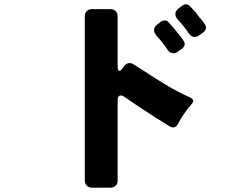

<svg xmlns="http://www.w3.org/2000/svg" viewBox="-20 -825 1040 883"><path d="M848 -672Q842 -681 835.5 -689.5Q829 -698 822 -707Q815 -715 809 -722Q803 -729 797 -736Q786 -749 786.5 -762Q787 -775 801 -786L818 -799Q826 -805 835 -805Q847 -805 854 -796Q858 -792 861.5 -788Q865 -784 870 -779Q876 -771 880 -768L898 -744Q902 -741 908 -733Q912 -727 915.5 -722.5Q919 -718 922 -713Q929 -704 927 -694Q925 -684 916 -677L897 -663Q886 -655 876 -655Q859 -655 848 -672ZM370 5V-750Q370 -765 379 -774Q388 -783 403 -783H488Q503 -783 512 -774Q521 -765 521 -750V-520Q521 -499 529 -499Q536 -499 545 -513L550 -520Q561 -535 576 -535Q586 -535 596 -528Q604 -523 613.5 -517Q623 -511 634 -504Q658 -488 685.5 -470.5Q713 -453 742 -435.5Q771 -418 800 -403Q829 -388 856 -376Q877 -365 862 -347Q857 -342 853.5 -337Q850 -332 845 -327Q831 -309 819.5 -291Q808 -273 797 -253Q789 -239 775 -239Q769 -239 762 -243Q754 -248 746.5 -252.5Q739 -257 730 -263Q713 -273 695.5 -284Q678 -295 659 -308Q632 -325 605.5 -343Q579 -361 553 -379Q543 -386 536 -386Q521 -386 521 -363V5Q521 20 512 29Q503 38 488 38H403Q388 38 379 29Q370 20 370 5ZM750 -597Q744 -606 737.5 -615Q731 -624 724 -633Q717 -641 711 -648Q705 -655 699 -662Q688 -675 688.5 -688Q689 -701 703 -712L720 -725Q728 -731 737 -731Q749 -731 756 -722Q760 -718 763.5 -713.5Q767 -709 772 -704L810 -658Q814 -652 817.5 -647.5Q821 -643 824 -638Q831 -629 829 -619Q827 -609 818 -602L799 -588Q788 -580 778 -580Q761 -580 750 -597Z"/></svg>

Font: Higure Gothic Black
Style: Regular
Weight: 900
Designer: Yoshimichi Ohira
Foundry: Positype
Version: Version 1.000